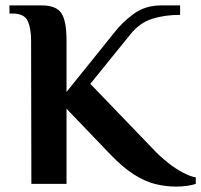

<svg xmlns="http://www.w3.org/2000/svg" viewBox="-20 -680 744 710"><path d="M631 10Q594 10 556 1Q518 -8 476.5 -34Q435 -60 387 -110L226 -278V0H96L95 -530Q95 -575 82.5 -602.5Q70 -630 25 -630H15V-660H135Q187 -660 206.5 -632Q226 -604 226 -530V-340L399 -555Q431 -597 474 -628.5Q517 -660 576 -660H646V-625Q589 -625 543 -610.5Q497 -596 463 -554L314 -370L545 -130Q570 -103 599.5 -79.5Q629 -56 657 -41.5Q685 -27 704 -24V0Q693 4 673.5 7Q654 10 631 10Z"/></svg>

Font: El Messiri
Style: Bold
Weight: 700
Designer: Mohamed Gaber
Foundry: Kief Type Foundry
Version: Version 2.020; ttfautohint (v1.8.3)